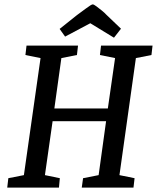

<svg xmlns="http://www.w3.org/2000/svg" viewBox="-20 -856 716 876"><path d="M13 0 18 -43 89 -57 165 -591 96 -605 101 -648H336L331 -605L260 -591L228 -361H472L505 -591L436 -605L441 -648H676L671 -605L600 -591L525 -57L594 -43L589 0H353L359 -43L430 -57L464 -303H220L185 -57L253 -43L249 0ZM500 -684 392 -750 277 -689 252 -724 331 -787Q357 -806 371 -816.5Q385 -827 392.5 -831.5Q400 -836 403 -836Q408 -836 420 -827Q432 -818 445 -807.5Q458 -797 465 -789L532 -725Z"/></svg>

Font: Faustina Medium
Style: Italic
Weight: 500
Italic angle: -8°
Designer: Alfonso Garcia
Foundry: http://www.omnibus-type.com
Version: Version 1.200